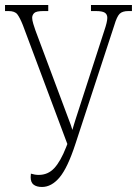

<svg xmlns="http://www.w3.org/2000/svg" viewBox="-21 -734 545 764"><path d="M146 10Q125 10 113 1Q101 -8 101 -29Q101 -37 102 -43Q118 -38 133 -38Q170 -38 195 -65Q220 -92 242 -148L247 -161L70 -634Q58 -664 48 -677Q38 -690 13 -690H-1V-714H171V-690H152Q123 -690 115 -682Q107 -674 107 -663Q107 -654 111.5 -639Q116 -624 120 -613L252 -260Q257 -247 260.5 -237.5Q264 -228 267 -217Q270 -228 273 -237.5Q276 -247 280 -260L394 -612Q406 -647 406 -663Q406 -677 396 -683.5Q386 -690 360 -690H341V-714H504V-690H490Q466 -690 455 -679Q444 -668 434 -634L279 -161Q248 -66 216 -28Q184 10 146 10Z"/></svg>

Font: Noto Serif ExtraCondensed ExtraLight
Style: Regular
Weight: 200
Width: 2
Designer: Monotype Design Team
Foundry: Monotype Imaging Inc.
Version: Version 2.015